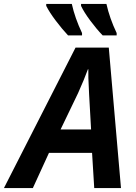

<svg xmlns="http://www.w3.org/2000/svg" viewBox="-77 -956 691 976"><path d="M307 -714H476L538 0H402L391 -179H172L90 0H-57ZM386 -298 376 -476 375 -498Q371 -567 372 -604H370Q351 -552 320 -483L231 -298ZM158 -926V-936H288Q304 -864 340 -788V-776H269Q238 -809 206 -851.5Q174 -894 158 -926ZM335 -926V-936H464Q480 -864 516 -788V-776H445Q414 -808 382 -851Q350 -894 335 -926Z"/></svg>

Font: Noto Sans Display
Style: Bold Italic
Weight: 700
Italic angle: -12°
Designer: Monotype Design team
Foundry: Monotype Imaging Inc.
Version: Version 1.000